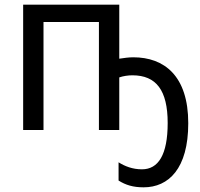

<svg xmlns="http://www.w3.org/2000/svg" viewBox="-20 -556 856 821"><path d="M490 -536H79V0H166V-462H403V0H490V-225C507 -231 529 -234 546 -234C648 -234 697 -170 697 -30C697 106 657 168 587 168C547 168 514 155 487 138V216C517 235 549 245 594 245C701 245 785 165 785 -29C785 -232 682 -311 550 -311C530 -311 510 -308 490 -305Z"/></svg>

Font: Noto Sans Thai
Style: Regular
Weight: 400
Designer: Monotype Design Team
Foundry: Monotype Imaging Inc.
Version: Version 1.901